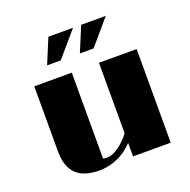

<svg xmlns="http://www.w3.org/2000/svg" viewBox="-132 -868 993 1005"><g transform="rotate(-20 364.5 -365.0)"><path d="M424.8 -740.2H562L443.4 -601.6H367.2ZM242.2 -740.2H379.4L260.7 -601.6H184.6ZM84 -521.5H293V-43.5Q297.9 -41 305.2 -41Q312.5 -41 321.3 -41Q333 -41 348.4 -47.6Q363.8 -54.2 380.6 -65.9Q397.5 -77.6 413.8 -93.8Q430.2 -109.9 444.3 -128.9V-521.5H654.3V0H444.3V-75.2Q402.8 -31.2 353.8 -11Q304.7 9.3 255.4 9.3Q168 9.3 126 -32.7Q84 -74.7 84 -158.2Z"/></g></svg>

Font: Limelight
Style: Regular
Weight: 400
Designer: Nicole Fally with help from Eben Sorkin
Foundry: Nicole Fally with help from Eben Sorkin
Version: Version 1.002